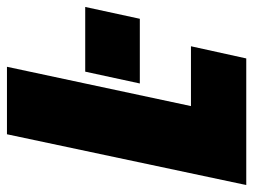

<svg xmlns="http://www.w3.org/2000/svg" viewBox="-118 -620 728 552"><g transform="rotate(-90 246.0 -344.0)"><path d="M282 -306 316 -463H502L468 -306ZM-10 0 136 -688H330L217 -159H389L354 0Z"/></g></svg>

Font: Saira SemiCondensed Black
Style: Italic
Weight: 900
Width: 4
Italic angle: -12°
Designer: Hector Gatti with collaboration of the Omnibus-Type team
Foundry: Omnibus-Type
Version: Version 1.101